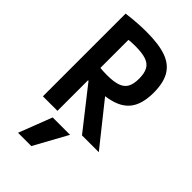

<svg xmlns="http://www.w3.org/2000/svg" viewBox="-298 -833 1195 1195"><g transform="rotate(45 300.0 -235.0)"><path d="M235 270H118L203 50H356ZM67 -728Q122 -735 163.5 -737.5Q205 -740 240 -740Q349 -740 414 -716.5Q479 -693 509 -641Q539 -589 539 -504Q539 -419 509 -367Q479 -315 414 -291.5Q349 -268 240 -268Q212 -268 182 -269.5Q152 -271 129 -272L185 -380Q202 -377 219.5 -376Q237 -375 255 -375Q314 -375 348.5 -387Q383 -399 398 -426.5Q413 -454 413 -501Q413 -548 398 -576Q383 -604 348 -616Q313 -628 254 -628Q236 -628 218.5 -627Q201 -626 184 -623L195 -657V0H67ZM411 0 157 -323 302 -322 559 0Z"/></g></svg>

Font: M PLUS Code Latin Expanded SemiBold
Style: Regular
Weight: 600
Width: 7
Designer: Coji Morishita
Foundry: UNDERFOREST DESIGN
Version: Version 1.002; ttfautohint (v1.8.3)